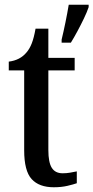

<svg xmlns="http://www.w3.org/2000/svg" viewBox="-20 -780 394 810"><path d="M207 10Q145 10 113.5 -24.5Q82 -59 82 -146V-483H17V-520Q65 -526 92 -559Q105 -574 114 -597Q123 -620 130 -659H184V-536H295V-483H184V-147Q184 -95 198.5 -72Q213 -49 244 -49Q261 -49 275 -51.5Q289 -54 304 -57V-7Q290 -2 264.5 4Q239 10 207 10ZM240 -613Q248 -646 256 -685Q264 -724 270 -760H354V-750Q347 -729 334 -702Q321 -675 306.5 -648Q292 -621 279 -600H240Z"/></svg>

Font: Noto Serif Armenian Condensed Medium
Style: Regular
Weight: 500
Width: 3
Designer: Monotype Design Team
Foundry: Monotype Imaging Inc.
Version: Version 2.008; ttfautohint (v1.8.4.7-5d5b)